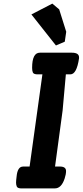

<svg xmlns="http://www.w3.org/2000/svg" viewBox="-20 -1044 458 1064"><path d="M339 -813 290 -792 154 -964 270 -1024 308 -992 347 -868ZM158 -668Q158 -752 201 -752H378Q418 -752 418 -726Q418 -724 418 -721Q405 -632 370 -632H345L327 -432L285 -121H315Q346 -120 346 -96Q346 -78 338 -54Q320 0 284 0H95Q77 -1 73 -10.5Q69 -20 69 -31.5Q69 -43 72 -66Q77 -121 108 -121H144L215 -632H185Q166 -633 162 -642.5Q158 -652 158 -668Z"/></svg>

Font: Chau Philomene One
Style: Italic
Weight: 400
Designer: Vicente Lamonaca
Foundry: TipoType
Version: Version 1.002